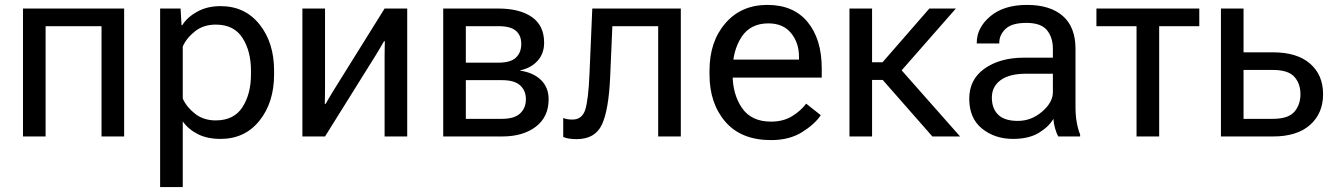

<svg xmlns="http://www.w3.org/2000/svg" viewBox="-20 -548 5362 771"><path d="M72.3 -513.7H478.5V0H387.7V-442.9H163.1V0H72.3Z M623 203.1V-513.7H705.1L709 -446.8H711.9Q731.4 -478.5 771.7 -501Q812 -523.4 865.7 -523.4Q963.4 -523.4 1022 -450.2Q1080.6 -377 1080.6 -264.6V-249Q1080.6 -136.7 1022 -63.5Q963.4 9.8 865.7 9.8Q812 9.8 774.2 -9.5Q736.3 -28.8 713.9 -60.5V203.1ZM713.9 -152.3Q729 -118.2 763.2 -91.3Q797.4 -64.5 846.2 -64.5Q919.4 -64.5 953.6 -117.7Q987.8 -170.9 987.8 -249V-264.6Q987.8 -342.8 953.6 -396Q919.4 -449.2 846.2 -449.2Q797.4 -449.2 763.2 -422.4Q729 -395.5 713.9 -361.3Z M1194.3 0V-513.7H1285.2V-196.8Q1285.2 -182.1 1284.9 -163.8Q1284.7 -145.5 1284.2 -130.9H1287.6Q1294.4 -143.1 1303 -157.5Q1311.5 -171.9 1320.8 -187L1524.4 -513.7H1615.2V0H1524.4V-316.4Q1524.4 -331.1 1524.7 -349.4Q1524.9 -367.7 1525.4 -382.3H1522Q1515.1 -370.1 1506.6 -355.7Q1498 -341.3 1488.8 -326.2L1285.2 0Z M1759.8 0V-513.7H1981.4Q2066.9 -513.7 2116 -479.5Q2165 -445.3 2165 -376.5Q2165 -333 2138.9 -304Q2112.8 -274.9 2069.3 -265.6V-264.2Q2122.6 -256.3 2152.8 -226.3Q2183.1 -196.3 2183.1 -149.4Q2183.1 -78.6 2131.8 -39.3Q2080.6 0 1996.1 0ZM1850.6 -296.4H1981.4Q2030.3 -296.4 2051.8 -316.7Q2073.2 -336.9 2073.2 -371.6Q2073.2 -405.8 2051.8 -424.3Q2030.3 -442.9 1981.4 -442.9H1850.6ZM1850.6 -70.8H1996.1Q2045.4 -70.8 2068.6 -92.5Q2091.8 -114.3 2091.8 -149.4Q2091.8 -184.1 2068.8 -205.1Q2045.9 -226.1 1996.1 -226.1H1850.6Z M2439 -442.9 2430.2 -239.3Q2424.3 -106 2397 -47.6Q2369.6 10.7 2295.4 10.7Q2278.8 10.7 2264.9 8.5Q2251 6.3 2241.7 2V-74.2Q2250 -70.8 2259 -69.3Q2268.1 -67.9 2278.8 -67.9Q2317.4 -67.9 2330.1 -107.4Q2342.8 -147 2347.2 -252L2358.4 -513.7H2713.9V0H2623V-442.9Z M2829.1 -249V-264.6Q2829.1 -380.9 2892.8 -454.6Q2956.5 -528.3 3061.5 -528.3Q3166.5 -528.3 3223.1 -459.5Q3279.8 -390.6 3279.8 -273.4V-236.3H2884.8V-308.6H3188.5V-320.3Q3188.5 -376 3156.7 -415Q3125 -454.1 3065.4 -454.1Q2993.2 -454.1 2957.5 -399.2Q2921.9 -344.2 2921.9 -264.6V-249Q2921.9 -169.4 2959.5 -114.5Q2997.1 -59.6 3076.2 -59.6Q3125 -59.6 3160.2 -81.1Q3195.3 -102.5 3217.3 -131.8L3275.9 -85.4Q3251.5 -48.8 3200.4 -17.1Q3149.4 14.6 3076.2 14.6Q2956.5 14.6 2892.8 -59.1Q2829.1 -132.8 2829.1 -249Z M3724.1 0 3519.5 -232.9 3575.2 -294.4 3835.4 0ZM3436.5 -297.9H3523.9L3711.9 -513.7H3818.4L3566.9 -227.1H3436.5ZM3481.9 -513.7V0H3391.1V-513.7Z M3872.1 -151.4Q3872.1 -229.5 3934.1 -272.9Q3996.1 -316.4 4091.8 -316.4H4208V-351.6Q4208 -397.9 4184.1 -427Q4160.2 -456.1 4101.6 -456.1Q4043 -456.1 4017.8 -431.9Q3992.7 -407.7 3992.7 -376V-373.5H3902.3V-376Q3902.3 -437 3956.8 -482.7Q4011.2 -528.3 4104 -528.3Q4196.8 -528.3 4247.8 -483.9Q4298.8 -439.5 4298.8 -351.6V-117.2Q4298.8 -85.4 4303.7 -57.4Q4308.6 -29.3 4317.4 -7.8V0H4229.5Q4222.7 -12.2 4217 -31.7Q4211.4 -51.3 4210 -70.8Q4191.9 -39.1 4151.6 -14.6Q4111.3 9.8 4047.9 9.8Q3974.6 9.8 3923.3 -31.7Q3872.1 -73.2 3872.1 -151.4ZM3962.9 -156.2Q3962.9 -112.3 3988.3 -87.4Q4013.7 -62.5 4067.4 -62.5Q4121.1 -62.5 4164.6 -99.6Q4208 -136.7 4208 -178.2V-252H4101.6Q4033.2 -252 3998 -226.1Q3962.9 -200.2 3962.9 -156.2Z M4382.8 -442.9V-513.7H4795.9V-442.9H4634.8V0H4543.9V-442.9Z M4973.6 -513.7V-337.9H5091.8Q5188.5 -337.9 5240.7 -292.5Q5293 -247.1 5293 -169.9Q5293 -92.8 5240.7 -46.4Q5188.5 0 5091.8 0H4882.8V-513.7ZM5091.8 -267.1H4973.6V-70.8H5091.8Q5152.8 -70.8 5177.5 -98.9Q5202.1 -127 5202.1 -169.9Q5202.1 -212.4 5177.5 -239.7Q5152.8 -267.1 5091.8 -267.1Z"/></svg>

Font: RobotoFlex
Style: Regular
Weight: 400
Designer: Berlow after Robertson
Foundry: Google
Version: Version 2.136